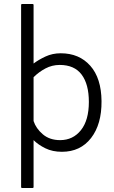

<svg xmlns="http://www.w3.org/2000/svg" viewBox="-20 -820 565 955"><path d="M147 110Q147 115 142 115H90Q85 115 85 110V-795Q85 -800 90 -800H142Q147 -800 147 -795V-504Q172 -523 206.5 -539Q241 -555 282 -555Q374 -555 429 -493Q484 -431 485 -317Q486 -202 433 -133.5Q380 -65 288 -65Q241 -65 205.5 -82.5Q170 -100 147 -123ZM147 -218Q159 -181 193 -152Q227 -123 279 -123Q343 -123 382.5 -172.5Q422 -222 422 -313Q422 -401 386 -449Q350 -497 277 -497Q239 -497 206 -479.5Q173 -462 147 -436Z"/></svg>

Font: Gowun Dodum
Style: Regular
Weight: 400
Designer: Yanghee Ryu
Foundry: Yanghee Ryu
Version: Version 2.000